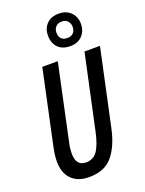

<svg xmlns="http://www.w3.org/2000/svg" viewBox="-180 -1066 877 1161"><g transform="rotate(-20 259.0 -486.0)"><path d="M186.5 9.8Q114.7 9.8 74.2 -30.8Q33.7 -71.3 33.7 -145Q33.7 -182.1 43.5 -230L147 -713.9H246.6L142.6 -226.6Q138.2 -208 136.5 -190.7Q134.8 -173.3 134.8 -159.2Q134.8 -80.1 199.2 -80.1Q245.6 -80.1 271.7 -116.9Q297.9 -153.8 315.4 -234.9L418.5 -713.9H518.1L412.6 -222.7Q389.6 -113.8 338.1 -52Q286.6 9.8 186.5 9.8ZM350.1 -773.4Q299.3 -773.4 271.5 -802Q243.7 -830.6 243.7 -878.9Q243.7 -924.8 272 -953.6Q300.3 -982.4 350.1 -982.4Q397 -982.4 426 -953.9Q455.1 -925.3 455.6 -880.4Q455.6 -833 427.2 -803.2Q398.9 -773.4 350.1 -773.4ZM350.6 -825.7Q374 -825.7 388.2 -839.8Q402.3 -854 402.3 -877.9Q402.3 -900.9 388.4 -916Q374.5 -931.2 350.6 -931.2Q325.2 -931.2 311.5 -916Q297.9 -900.9 297.9 -877.9Q297.9 -854 310.8 -839.8Q323.7 -825.7 350.6 -825.7Z"/></g></svg>

Font: Open Sans Condensed SemiBold
Style: Italic
Weight: 600
Width: 3
Italic angle: -12°
Designer: Monotype Design Team
Foundry: Monotype Imaging Inc.
Version: Version 3.000; ttfautohint (v1.8.4)